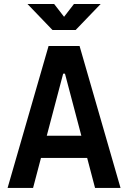

<svg xmlns="http://www.w3.org/2000/svg" viewBox="-20 -918 626 938"><path d="M17.1 0 217.3 -693.4H368.7L568.8 0H444.3L405.8 -146.5H180.2L141.6 0ZM208.5 -254.9H377.4L297.4 -558.1H288.6ZM236.3 -771.5 114.3 -898.4H244.6L293 -835.9L341.3 -898.4H471.7L349.6 -771.5Z"/></svg>

Font: Cascadia Mono PL SemiBold
Style: Regular
Weight: 600
Monospace: yes
Designer: Aaron Bell
Foundry: Saja Typeworks
Version: Version 2404.023; ttfautohint (v1.8.4)